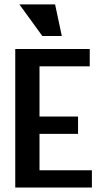

<svg xmlns="http://www.w3.org/2000/svg" viewBox="-20 -846 478 866"><path d="M48.8 -625H384.8V-546.9H158.2V-320.3H332V-242.2H158.2V-78.1H394.5V0H48.8ZM170.9 -683.6 67.4 -826.2H228.5L258.8 -683.6Z"/></svg>

Font: Sudo
Style: Bold
Weight: 700
Monospace: yes
Designer: Jens Kutilek
Foundry: Jens Kutilek
Version: Version 0.040